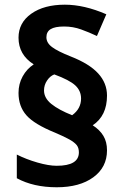

<svg xmlns="http://www.w3.org/2000/svg" viewBox="-20 -790 526 820"><path d="M59.1 -393.1Q59.1 -431.6 76.7 -463.6Q94.2 -495.6 124 -515.1Q59.1 -556.2 59.1 -628.9Q59.1 -692.9 113.5 -731.4Q168 -770 256.8 -770Q339.8 -770 434.1 -729L394 -636.2Q360.8 -651.9 326.4 -664.3Q292 -676.8 253.9 -676.8Q214.4 -676.8 196.3 -665.5Q178.2 -654.3 178.2 -630.9Q178.2 -606.9 202.4 -588.9Q226.6 -570.8 282.2 -548.8Q361.8 -517.6 399.4 -476.3Q437 -435.1 437 -381.8Q437 -295.4 376 -254.9Q406.2 -235.4 421.6 -209.7Q437 -184.1 437 -147.9Q437 -75.7 378.7 -33Q320.3 9.8 222.2 9.8Q123 9.8 51.8 -28.8V-129.9Q91.3 -109.9 139.6 -95.9Q188 -82 222.2 -82Q316.9 -82 316.9 -139.2Q316.9 -158.2 307.9 -169.9Q298.8 -181.6 276.9 -194.1Q254.9 -206.5 215.8 -223.1Q126.5 -259.3 92.8 -297.6Q59.1 -335.9 59.1 -393.1ZM168 -403.8Q168 -371.1 199.7 -345.7Q231.4 -320.3 288.1 -297.9Q326.2 -325.7 326.2 -369.1Q326.2 -402.3 301.5 -425.3Q276.9 -448.2 211.9 -472.2Q193.8 -465.3 180.9 -446Q168 -426.8 168 -403.8Z"/></svg>

Font: Sahel FD
Style: Bold-FD
Weight: 700
Foundry: Saber Rastikerdar (saber.rastikerdar@gmail.com)
Version: Version 3.3.0